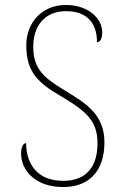

<svg xmlns="http://www.w3.org/2000/svg" viewBox="-20 -744 490 774"><path d="M235 10C346 10 401 -62 401 -170C401 -285 323 -329 239 -381C157 -430 114 -467 114 -555C114 -637 158 -699 246 -699C326 -699 371 -656 371 -574C384 -574 392 -587 392 -614C392 -671 334 -724 246 -724C147 -724 86 -651 86 -561C86 -454 133 -410 226 -356C331 -294 373 -255 373 -166C373 -73 329 -15 235 -15C137 -15 87 -74 85 -167C71 -167 65 -146 65 -125C65 -61 118 10 235 10Z"/></svg>

Font: Noto Serif Myanmar SemiCondensed Thin
Style: Regular
Weight: 100
Width: 4
Designer: Ben Mitchell and the Monotype Design Team
Foundry: Monotype Imaging Inc.
Version: Version 2.106